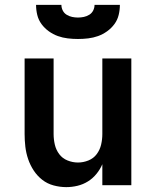

<svg xmlns="http://www.w3.org/2000/svg" viewBox="-20 -760 640 788"><path d="M252 8Q226 8 200 1Q174 -6 153.5 -22Q133 -38 118.5 -60Q104 -82 95.5 -107Q87 -132 84 -158Q81 -184 81 -210V-520H200V-210Q200 -188 205 -166.5Q210 -145 223 -127.5Q236 -110 257 -101.5Q278 -93 300 -93Q322 -93 343 -101.5Q364 -110 377 -127.5Q390 -145 395 -166.5Q400 -188 400 -210V-520H519V0H400V-86Q391 -65 376 -46.5Q361 -28 341 -15.5Q321 -3 298 2.5Q275 8 252 8ZM300 -600Q279 -600 258 -602.5Q237 -605 217.5 -612Q198 -619 180.5 -631.5Q163 -644 150.5 -661Q138 -678 133 -698.5Q128 -719 128 -740H232Q232 -728 237.5 -717Q243 -706 253.5 -699.5Q264 -693 276 -690.5Q288 -688 300 -688Q312 -688 324 -690.5Q336 -693 346.5 -699.5Q357 -706 362.5 -717Q368 -728 368 -740H472Q472 -719 467 -698.5Q462 -678 449.5 -661Q437 -644 419.5 -631.5Q402 -619 382.5 -612Q363 -605 342 -602.5Q321 -600 300 -600Z"/></svg>

Font: Iosevka Custom Extended
Style: Bold
Weight: 700
Width: 7
Monospace: yes
Designer: Belleve Invis
Foundry: Belleve Invis
Version: Version 11.2.4; ttfautohint (v1.8.4)